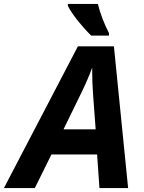

<svg xmlns="http://www.w3.org/2000/svg" viewBox="-80 -951 728 971"><path d="M411.1 -169.9H180.2L96.2 0H-60.1L314 -716.8H496.1L567.9 0H422.9ZM403.8 -296.9 391.1 -467.8Q386.2 -531.7 386.2 -591.3V-608.9Q364.7 -550.3 333 -484.9L241.2 -296.9ZM471.2 -771H381.3Q346.7 -804.7 313.7 -845.9Q280.8 -887.2 263.2 -920.9V-931.2H415Q432.6 -858.9 471.2 -783.2Z"/></svg>

Font: Zoram GWebM
Style: Bold Italic
Weight: 700
Italic angle: -12°
Foundry: Ascender Corporation
Version: Version 1.000